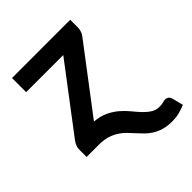

<svg xmlns="http://www.w3.org/2000/svg" viewBox="-192 -626 907 907"><g transform="rotate(-45 261.0 -173.0)"><path d="M429.5 -462Q429.5 -449 425 -436.5Q420.5 -424 413.5 -416L169 -94Q208.5 -90.5 237.2 -76.8Q266 -63 288 -44Q310 -25 327 -4Q344 17 360.8 34.8Q377.5 52.5 395.8 64.2Q414 76 438.5 76Q453 76 463.2 73Q473.5 70 480.5 70Q488 70 496 74.5Q504 79 508 93.5L521.5 147.5Q497 157.5 476.2 162.5Q455.5 167.5 430.5 167.5Q398 167.5 374 160.2Q350 153 331.2 141.2Q312.5 129.5 297.5 114.5Q282.5 99.5 268.5 83.8Q254.5 68 239.8 53Q225 38 206.2 26.2Q187.5 14.5 163.5 7.2Q139.5 0 107.5 0H26V-51.5Q26 -60 30.2 -71.8Q34.5 -83.5 42.5 -94L288.5 -418.5H40.5V-513H429.5Z"/></g></svg>

Font: Lato
Style: Bold
Weight: 700
Designer: Lukasz Dziedzic
Foundry: tyPoland Lukasz Dziedzic
Version: Version 2.007; 2014-02-27